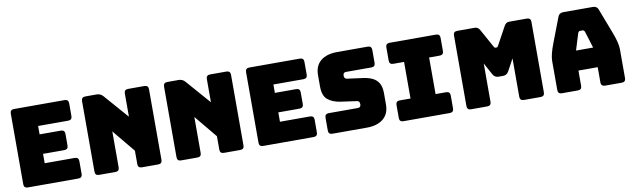

<svg xmlns="http://www.w3.org/2000/svg" viewBox="-43 -1228 5734 1736"><g transform="rotate(-10 2824.0 -360.0)"><path d="M569 0H105Q69 0 69 -36V-684Q69 -720 105 -720H569Q605 -720 605 -684V-567Q605 -531 569 -531H293V-454H488Q524 -454 524 -418V-311Q524 -275 488 -275H293V-189H569Q605 -189 605 -153V-36Q605 0 569 0Z M909 0H759Q723 0 723 -36V-684Q723 -720 759 -720H863Q899 -720 922 -693L1116 -471V-684Q1116 -720 1152 -720H1302Q1338 -720 1338 -684V-36Q1338 0 1302 0H1152Q1116 0 1116 -36V-159L945 -366V-36Q945 0 909 0Z M1662 0H1512Q1476 0 1476 -36V-684Q1476 -720 1512 -720H1616Q1652 -720 1675 -693L1869 -471V-684Q1869 -720 1905 -720H2055Q2091 -720 2091 -684V-36Q2091 0 2055 0H1905Q1869 0 1869 -36V-159L1698 -366V-36Q1698 0 1662 0Z M2729 0H2265Q2229 0 2229 -36V-684Q2229 -720 2265 -720H2729Q2765 -720 2765 -684V-567Q2765 -531 2729 -531H2453V-454H2648Q2684 -454 2684 -418V-311Q2684 -275 2648 -275H2453V-189H2729Q2765 -189 2765 -153V-36Q2765 0 2729 0Z M3217 0H2901Q2865 0 2865 -36V-153Q2865 -189 2901 -189H3170Q3183 -189 3189.5 -197.5Q3196 -206 3196 -218Q3196 -235 3189.5 -243Q3183 -251 3170 -252L3020 -273Q2950 -284 2907.5 -319.5Q2865 -355 2865 -439V-544Q2865 -630 2920 -675Q2975 -720 3072 -720H3352Q3388 -720 3388 -684V-565Q3388 -529 3352 -529H3119Q3092 -529 3092 -499Q3092 -470 3119 -467L3268 -447Q3315 -440 3350 -422.5Q3385 -405 3404.5 -371Q3424 -337 3424 -281V-176Q3424 -91 3369 -45.5Q3314 0 3217 0Z M3553 0Q3517 0 3517 -36V-155Q3517 -191 3553 -191H3652V-527H3553Q3517 -527 3517 -563V-684Q3517 -720 3553 -720H3979Q4015 -720 4015 -684V-563Q4015 -527 3979 -527H3882V-191H3979Q4015 -191 4015 -155V-36Q4015 0 3979 0Z M4323 0H4174Q4138 0 4138 -36V-684Q4138 -720 4174 -720H4335Q4365 -720 4381 -690L4471 -527Q4476 -518 4479.5 -514Q4483 -510 4489 -510H4498Q4504 -510 4507.5 -514Q4511 -518 4516 -527L4605 -690Q4621 -720 4651 -720H4813Q4849 -720 4849 -684V-36Q4849 0 4813 0H4659Q4623 0 4623 -36V-388L4564 -279Q4547 -247 4511 -247H4471Q4435 -247 4418 -279L4359 -388V-36Q4359 0 4323 0Z M5191 -36Q5191 0 5155 0H5008Q4972 0 4972 -36V-300Q4972 -330 4981.5 -369Q4991 -408 5011 -460L5098 -687Q5109 -720 5149 -720H5418Q5457 -720 5468 -687L5555 -460Q5575 -408 5584.5 -369Q5594 -330 5594 -300V-36Q5594 0 5558 0H5407Q5368 0 5368 -36V-176H5191ZM5248 -510 5201 -358H5358L5311 -510Q5304 -527 5292 -527H5267Q5255 -527 5248 -510Z"/></g></svg>

Font: Bungee Tint
Style: Regular
Weight: 400
Designer: David Jonathan Ross
Foundry: David Jonathan Ross
Version: Version 2.001